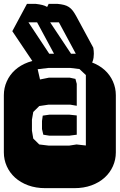

<svg xmlns="http://www.w3.org/2000/svg" viewBox="-22 -978 622 998"><path d="M424.3 -221.7V-333V-546.9V-587.9L391.1 -619.1L342.3 -625H231L173.8 -618.2L186 -564.9L231.9 -574.2H340.8L370.1 -567.9L377 -542V-428.2L342.3 -434.1H231L182.1 -426.8L150.9 -396L144 -356V-298.8L150.9 -257.8L182.1 -227.1L231 -221.2H337.9L376 -227.1ZM377 -277.8 338.9 -272.9H233.9L203.1 -277.8L196.3 -307.1V-349.1L200.2 -377L233.9 -381.8H339.8L377 -377.9V-304.2ZM364.3 -668.9Q413.6 -668.9 453.6 -654.3Q493.7 -639.6 521.7 -614.3Q549.8 -588.9 564.9 -554.9Q580.1 -521 580.1 -482.9V-186Q580.1 -147.9 564.9 -114Q549.8 -80.1 521.7 -54.7Q493.7 -29.3 453.6 -14.6Q413.6 0 364.3 0H213.9Q164.6 0 124.5 -14.6Q84.5 -29.3 56.4 -54.7Q28.3 -80.1 13.2 -114Q-2 -147.9 -2 -186V-482.9Q-2 -521 13.2 -554.9Q28.3 -588.9 56.4 -614.3Q84.5 -639.6 124.5 -654.3Q164.6 -668.9 213.9 -668.9ZM165 -632.8 42 -815.9 118.2 -958H163.1Q183.6 -955.6 197.8 -952.1Q211.9 -948.7 223.1 -941.9L231 -958H275.9Q296.4 -956.1 310.8 -952.4Q325.2 -948.7 336.2 -941.4Q347.2 -934.1 356.2 -922.4Q365.2 -910.6 375 -892.6L462.9 -730Q465.8 -712.9 465.8 -698.7Q465.8 -677.7 460.4 -661.6Q455.1 -645.5 442.9 -632.8ZM347.2 -698.7H372.1L284.2 -861.8H238.8ZM233.9 -698.7H258.8L170.9 -861.8H126Z"/></svg>

Font: Monofett
Style: Regular
Weight: 400
Designer: vernon adams
Foundry: vernon adams
Version: Version 1.000